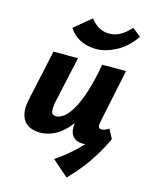

<svg xmlns="http://www.w3.org/2000/svg" viewBox="-127 -736 796 1020"><g transform="rotate(15 271.5 -226.0)"><path d="M340 204 251 126Q318 81 374 24.5Q430 -32 477 -96L520 -55Q486 18 441 83Q396 148 340 204ZM142 10Q116 10 93 2Q70 -6 55 -24Q40 -42 35 -73Q30 -104 41 -151L100 -424H235L181 -178Q173 -142 175 -119Q177 -96 203 -96Q221 -96 242.5 -111.5Q264 -127 286.5 -164.5Q309 -202 330 -265Q351 -328 368 -424H431Q407 -299 374.5 -215Q342 -131 304 -82Q266 -33 225 -11.5Q184 10 142 10ZM378 8Q352 8 334 -3Q316 -14 309 -38.5Q302 -63 311 -103L377 -424H499L438 -131Q434 -111 436.5 -101Q439 -91 453 -91Q461 -91 470 -94Q479 -97 493 -106L520 -55Q486 -22 449 -7Q412 8 378 8ZM314 -496Q266 -496 227.5 -515Q189 -534 164 -572L257 -649Q284 -616 309 -604.5Q334 -593 361 -593Q390 -593 418 -607.5Q446 -622 477 -656L524 -619Q480 -556 423 -526Q366 -496 314 -496Z"/></g></svg>

Font: Ysabeau ExtraBold
Style: Italic
Weight: 800
Italic angle: -12°
Designer: Christian Thalmann (Catharsis Fonts)
Version: Version 2.002